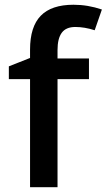

<svg xmlns="http://www.w3.org/2000/svg" viewBox="-20 -785 447 805"><path d="M353 -453.1H221.2V0H106V-453.1H17.1V-506.8L106 -542V-577.1Q106 -672.9 150.9 -719Q195.8 -765.1 288.1 -765.1Q348.6 -765.1 407.2 -745.1L377 -658.2Q334.5 -671.9 295.9 -671.9Q256.8 -671.9 239 -647.7Q221.2 -623.5 221.2 -575.2V-540H353Z"/></svg>

Font: f2_46825          
Style: Regular
Weight: 600
Foundry: Ascender Corporation
Version: Version 1.10